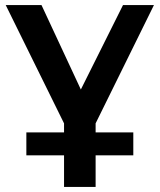

<svg xmlns="http://www.w3.org/2000/svg" viewBox="-20 -520 627 754"><path d="M231.5 214V90H83.5V0H231.5V-35.5L2.5 -500H143L297.5 -168.5L463 -500H584.5L355.5 -35.5V0H503.5V90H355.5V214Z"/></svg>

Font: Science Gothic
Style: Regular
Weight: 400
Designer: Thomas Phinney, Vassil Kateliev, Brandon Buerkle
Foundry: Font Detective LLC
Version: Version 1.018